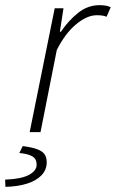

<svg xmlns="http://www.w3.org/2000/svg" viewBox="-75 -512 449 744"><path d="M40 0 137 -480H171L157 -389H161Q190 -432 227.5 -462Q265 -492 311 -492Q321 -492 332.5 -490.5Q344 -489 354 -484L338 -447Q331 -450 322.5 -451.5Q314 -453 300 -453Q262 -453 219.5 -417.5Q177 -382 145 -318L82 0ZM-54 212 -55 184Q6 182 36.5 166Q67 150 67 126Q67 104 50.5 94Q34 84 0 81L13 54Q51 59 71 67Q91 75 98.5 87Q106 99 106 117Q106 146 86 167Q66 188 30 199.5Q-6 211 -54 212Z"/></svg>

Font: Source Sans 3 Light
Style: Italic
Weight: 300
Italic angle: -11°
Designer: Paul D. Hunt
Foundry: Adobe
Version: Version 3.046;hotconv 1.0.118;makeotfexe 2.5.65603